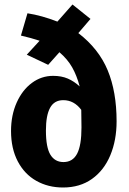

<svg xmlns="http://www.w3.org/2000/svg" viewBox="-20 -816 571 853"><path d="M498 -277Q498 -193 470 -126Q442 -59 388.5 -21Q335 17 260 17Q194 17 141.5 -12.5Q89 -42 59 -99Q29 -156 29 -234Q29 -304 54 -360Q79 -416 121.5 -447.5Q164 -479 216 -479Q253 -479 281 -467Q309 -455 334 -432Q321 -481 300.5 -517Q280 -553 244 -584L194 -528L99 -573L156 -635Q120 -647 73 -658L102 -757Q166 -747 235 -720L302 -796L382 -732L328 -669Q419 -599 458.5 -503.5Q498 -408 498 -277ZM342 -250 341 -328Q309 -371 261 -371Q221 -371 202.5 -337Q184 -303 184 -236Q184 -161 204 -128.5Q224 -96 262 -96Q303 -96 322.5 -133Q342 -170 342 -250Z"/></svg>

Font: Fira Sans Condensed
Style: Bold
Weight: 700
Width: 3
Designer: bBox Type GmbH & Carrois Corporate GbR & Edenspiekermann AG
Foundry: bBox Type GmbH & Carrois Corporate GbR & Edenspiekermann AG
Version: Version 4.301